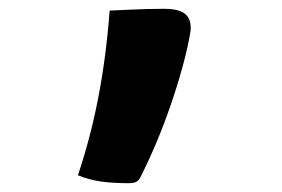

<svg xmlns="http://www.w3.org/2000/svg" viewBox="-20 -217 640 436"><path d="M272 199Q235 199 208 195Q181 191 157 181Q171 139 182.5 95.5Q194 52 203 5.5Q212 -41 218.5 -90.5Q225 -140 229 -193Q256 -194 275 -195Q294 -196 312.5 -196.5Q331 -197 353 -197Q375 -197 388.5 -192Q402 -187 408 -176.5Q414 -166 413 -148Q407 -111 395 -67Q383 -23 367.5 22Q352 67 334 109.5Q316 152 298 187Q294 194 288 196.5Q282 199 272 199Z"/></svg>

Font: Rec Mono Semicasual
Style: Bold
Weight: 700
Version: Version 1.085; ttfautohint (v1.8.4.7-5d5b)